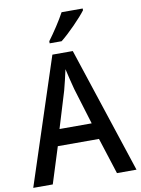

<svg xmlns="http://www.w3.org/2000/svg" viewBox="-100 -1008 789 1075"><g transform="rotate(-10 294.0 -470.5)"><path d="M447 -931V-941H327C303 -896 263 -836 231 -793V-781H299C345 -817 419 -893 447 -931ZM476 0H587L351 -716H235L0 0H111L176 -206H410ZM322 -505 385 -299H202L265 -506C273 -537 285 -584 293 -623C299 -593 315 -533 322 -505Z"/></g></svg>

Font: Noto Sans Myanmar UI SemiCondensed Medium
Style: Regular
Weight: 500
Width: 4
Designer: Monotype Design Team
Foundry: Monotype Imaging Inc.
Version: Version 2.103